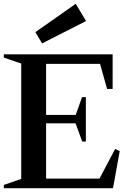

<svg xmlns="http://www.w3.org/2000/svg" viewBox="-21 -984 646 1004"><path d="M-1 0V-17L101 -52L90 -36V-664L101 -648L-1 -683V-700H568V-519H539L499 -661L514 -650H209L220 -662V-372L209 -383H386L371 -372L408 -476H428V-244H409L370 -350L386 -339H209L220 -351V-38L209 -50H511L494 -40L581 -205L605 -194L570 0ZM199 -757 164 -816 375 -964 429 -874Z"/></svg>

Font: Wittgenstein SemiBold
Style: Regular
Weight: 600
Designer: Jörg Drees
Foundry: Jörg Drees
Version: Version 1.500